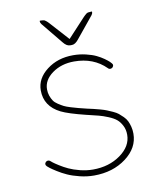

<svg xmlns="http://www.w3.org/2000/svg" viewBox="-77 -724 651 786"><g transform="rotate(-10 248.5 -331.5)"><path d="M180.2 -644 249 -567.9 318.8 -643.1Q319.3 -643.6 322.5 -647Q325.7 -650.4 327.9 -652.3Q330.1 -654.3 333.3 -657Q336.4 -659.7 339.6 -660.9Q342.8 -662.1 346.2 -662.1Q348.6 -662.1 350.8 -662.4Q353 -662.6 354.5 -662.8Q356 -663.1 356.9 -663.1Q357.9 -663.1 358.4 -662.4Q358.9 -661.6 358.9 -660.2Q358.9 -654.3 354 -647.9L282.2 -560.1Q268.1 -542 253.9 -542H246.1Q231.9 -542 217.8 -560.1L146 -647.9Q141.1 -654.3 141.1 -660.2Q141.1 -662.6 142.6 -662.8Q144 -663.1 148.2 -662.6Q152.3 -662.1 154.8 -662.1Q157.7 -662.1 160.6 -660.9Q163.6 -659.7 166.7 -657Q169.9 -654.3 171.9 -652.6Q173.8 -650.9 176.8 -647.7Q179.7 -644.5 180.2 -644ZM251 0Q221.7 0 192.1 -7.3Q162.6 -14.6 142.1 -23.9Q121.6 -33.2 103.3 -44.7Q85 -56.2 77.1 -62.3Q69.3 -68.4 66.9 -70.8Q57.6 -80.1 65.9 -88.9Q69.8 -92.8 75 -93Q80.1 -93.3 84 -89.8Q85.9 -87.9 92.8 -82.5Q99.6 -77.1 116.2 -66.7Q132.8 -56.2 151.6 -47.4Q170.4 -38.6 197.5 -31.7Q224.6 -24.9 251 -24.9Q317.9 -24.9 365.5 -59.1Q413.1 -93.3 413.1 -141.1Q413.1 -162.6 404.5 -179.2Q396 -195.8 384.3 -205.8Q372.6 -215.8 350.6 -224.9Q328.6 -233.9 312.5 -238Q296.4 -242.2 267.6 -249Q264.6 -249.5 263.2 -250Q189.9 -268.1 160.6 -282.7Q96.2 -314.9 96.2 -380.9Q96.2 -430.2 141.6 -465.1Q187 -500 251 -500Q278.3 -500 304 -493.9Q329.6 -487.8 346.2 -479.7Q362.8 -471.7 376.2 -462.2Q389.6 -452.6 395 -447.3Q400.4 -441.9 401.9 -439.9Q410.2 -431.6 400.9 -421.9Q396.5 -418.5 391.1 -418.7Q385.7 -418.9 382.8 -422.9Q331.5 -474.1 251 -474.1Q197.8 -474.1 159.9 -446.8Q122.1 -419.4 122.1 -380.9Q122.1 -366.2 126.5 -353.8Q130.9 -341.3 137 -332.3Q143.1 -323.2 155.5 -315.2Q168 -307.1 177.5 -302.2Q187 -297.4 205.8 -291.7Q224.6 -286.1 235.6 -283.2Q246.6 -280.3 269 -274.9Q286.6 -271 296.1 -268.8Q305.7 -266.6 322.5 -262Q339.4 -257.3 348.9 -253.4Q358.4 -249.5 372.6 -243.2Q386.7 -236.8 394.8 -230.2Q402.8 -223.6 412.4 -214.1Q421.9 -204.6 427 -194.1Q432.1 -183.6 435.5 -170.2Q439 -156.7 439 -141.1Q439 -82 384.3 -41Q329.6 0 251 0Z"/></g></svg>

Font: Quicksand
Style: Light
Weight: 300
Designer: Andrew Paglinawan
Foundry: Andrew Paglinawan
Version: 1.002